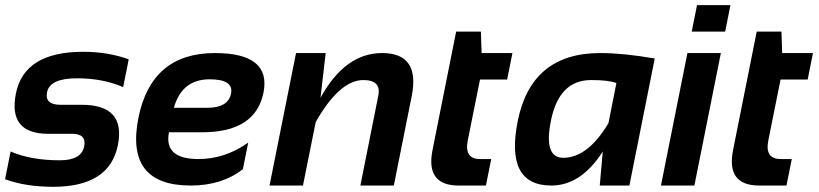

<svg xmlns="http://www.w3.org/2000/svg" viewBox="-23 -718 3170 743"><path d="M-3.4 -24.4 18.1 -131.8Q96.7 -97.7 208.5 -97.7Q292 -97.7 302.7 -151.4Q312.5 -200.2 256.3 -200.2H163.6Q7.3 -200.2 38.6 -356.4Q70.8 -517.6 298.8 -517.6Q395.5 -517.6 475.1 -488.3L453.6 -380.9Q375 -415 274.9 -415Q169.9 -415 159.2 -361.3Q149.4 -312.5 210.4 -312.5H293.5Q464.4 -312.5 433.1 -156.2Q400.9 4.9 183.1 4.9Q76.2 4.9 -3.4 -24.4Z M996.6 -359.4Q965.8 -206.1 759.3 -206.1H630.9Q610.4 -102.5 745.1 -102.5Q847.2 -102.5 937.5 -166L917 -63.5Q836.4 0 714.8 0Q460.4 0 512.7 -262.2Q563 -512.7 808.6 -512.7Q1027.3 -512.7 996.6 -359.4ZM649.9 -300.8H779.3Q859.9 -300.8 871.1 -356Q881.8 -411.1 788.1 -411.1Q680.7 -411.1 649.9 -300.8Z M1020 0 1122.6 -512.7H1237.3L1217.3 -339.8Q1312.5 -512.7 1455.6 -512.7Q1603.5 -512.7 1570.3 -346.2L1501 0H1371.6L1440.9 -347.7Q1453.1 -408.2 1383.3 -408.2Q1291 -408.2 1198.7 -245.6L1149.4 0Z M1742.2 -595.7H1837.9L1840.8 -512.7H1960L1939.5 -410.2H1834.5L1787.1 -174.3Q1772.9 -102.5 1835 -102.5H1877.9L1857.4 0H1752Q1623 0 1650.9 -138.2Z M2362.3 -396.5Q2333 -408.2 2264.6 -408.2Q2140.1 -408.2 2108.9 -250.5Q2080.1 -107.4 2156.7 -107.4Q2251.5 -107.4 2331.5 -241.2ZM2412.6 0H2297.9L2309.6 -131.8Q2225.6 0 2110.4 0Q1930.7 0 1980.5 -249.5Q2033.2 -512.7 2299.3 -512.7Q2388.7 -512.7 2510.7 -491.7Z M2803.7 -698.2 2783.2 -595.7H2653.8L2674.3 -698.2ZM2766.6 -512.7 2664.1 0H2534.7L2637.2 -512.7Z M2905.3 -595.7H3001L3003.9 -512.7H3123L3102.5 -410.2H2997.6L2950.2 -174.3Q2936 -102.5 2998 -102.5H3041L3020.5 0H2915Q2786.1 0 2814 -138.2Z"/></svg>

Font: Sansation
Style: Bold Italic
Weight: 700
Designer: Bernd Montag
Version: Version 1.301